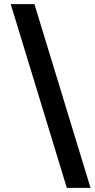

<svg xmlns="http://www.w3.org/2000/svg" viewBox="-20 -760 462 931"><path d="M304 151 32 -740H147L419 151Z"/></svg>

Font: IBM Plex Sans Cond
Style: Bold
Weight: 700
Width: 3
Designer: Mike Abbink, Paul van der Laan, Pieter van Rosmalen
Foundry: Bold Monday
Version: Version 1.3